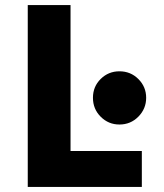

<svg xmlns="http://www.w3.org/2000/svg" viewBox="-20 -734 644 754"><path d="M89 -714H257V-141H537V0H89ZM449 -454Q406 -454 375.5 -424Q345 -394 345 -350Q345 -306 375.5 -275.5Q406 -245 449 -245Q493 -245 523.5 -276Q554 -307 554 -350Q554 -393 523.5 -423.5Q493 -454 449 -454Z"/></svg>

Font: Nebula Sans Bold
Style: Regular
Weight: 700
Designer: Paul D. Hunt for Adobe (as Source Sans)
Foundry: Nebula Entertainment & Broadcasting LLC
Version: Version 1.010